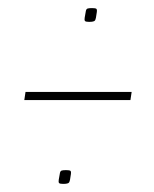

<svg xmlns="http://www.w3.org/2000/svg" viewBox="-20 -526 380 474"><path d="M125 -82Q127 -94 128 -99Q129 -104 132.5 -105Q136 -106 143 -106Q151 -106 153.5 -104.5Q156 -103 155 -96Q153 -79 150.5 -75.5Q148 -72 136 -72Q128 -72 126 -74Q124 -76 125 -82ZM189 -482Q191 -494 192 -499Q193 -504 196.5 -505Q200 -506 207 -506Q215 -506 217.5 -504.5Q220 -503 219 -496Q217 -479 214.5 -475.5Q212 -472 200 -472Q192 -472 190 -474Q188 -476 189 -482ZM40 -279 43 -299H305L302 -279Z"/></svg>

Font: Georama ExtraCondensed Thin
Style: Italic
Weight: 100
Width: 2
Italic angle: -9°
Designer: Jean-Baptiste Levee
Foundry: Production Type
Version: Version 1.001